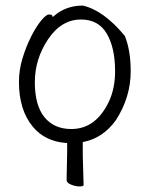

<svg xmlns="http://www.w3.org/2000/svg" viewBox="-20 -501 540 689"><path d="M277 56 280 163Q280 168 265.5 168Q251 168 235 161.5Q219 155 219 145L221 46V17V12H216Q141 6 98 -46Q48 -106 48 -207Q48 -250 61 -292.5Q74 -335 92 -370.5Q110 -406 128 -427.5Q146 -449 155.5 -449Q165 -449 167 -446L169 -440L174 -444Q217 -481 277 -481Q352 -464 428 -372Q449 -320 449 -245Q449 -152 396 -70Q350 -6 281 8L277 9V13ZM372 -139Q393 -186 393 -245Q393 -330 363 -380.5Q333 -431 271 -431Q200 -431 152.5 -360Q105 -289 105 -206Q105 -123 139.5 -80.5Q174 -38 236 -38Q325 -38 372 -139Z"/></svg>

Font: Moon Stars Kai HW Light
Style: Regular
Weight: 300
Designer: GuiWonder
Version: Version 1.101